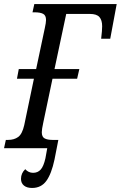

<svg xmlns="http://www.w3.org/2000/svg" viewBox="-37 -734 598 951"><path d="M67 152Q67 124 88 104Q104 122 127 122Q150 122 164.5 106Q179 90 188 50L197 0H-17L-8 -41H3Q33 -41 53 -55.5Q73 -70 83 -114L131 -344H47L56 -392H142L185 -595Q191 -622 191 -635Q191 -658 176.5 -665.5Q162 -673 135 -673H124L133 -714H541L509 -542H464Q469 -584 469 -604Q469 -634 455.5 -649.5Q442 -665 408 -665H291L233 -392H356L345 -344H223L177 -125Q170 -93 170 -79Q170 -56 184 -48.5Q198 -41 223 -41H252L233 56Q218 127 192.5 162Q167 197 122 197Q96 197 81.5 185Q67 173 67 152Z"/></svg>

Font: Noto Serif Cond
Style: Italic
Weight: 400
Width: 3
Italic angle: -12°
Designer: Monotype Design Team
Foundry: Monotype Imaging Inc.
Version: Version 1.001